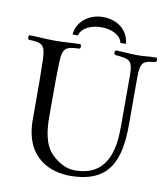

<svg xmlns="http://www.w3.org/2000/svg" viewBox="-89 -879 846 964"><g transform="rotate(10 334.0 -397.0)"><path d="M222.5 -691H250.5C257.5 -730 309.5 -752 358.5 -752C411.5 -752 458.5 -730 466.5 -691H494.5C489.5 -761 431.5 -804 358.5 -804C292.5 -804 228.5 -762 222.5 -691ZM179 -269V-383C179 -433 179 -475 181 -536C183 -619 200 -624 270 -627C276 -633 276 -644 270 -650C221 -649 190.7 -645 140 -645C89.3 -645 60 -649 10 -650C4 -644 4 -633 10 -627C80 -624 96 -619 98 -536C100 -453 100 -404 100 -321V-236C100 -32 242 10 332 10C537 10 580 -117 580 -295V-536C580 -619 598 -620 658 -627C664 -633 664 -644 658 -650C609 -649 598.3 -645 560 -645C517.1 -645 500 -649 450 -650C444 -644 444 -633 450 -627C525 -620 542 -619 542 -536V-277C542 -165 521 -21 352 -21C304 -21 264 -47 234 -76C185 -123 179 -204 179 -269Z"/></g></svg>

Font: Libertinus Serif Display
Style: Regular
Weight: 400
Designer: Philipp H. Poll
Foundry: Khaled Hosny
Version: Version 6.1